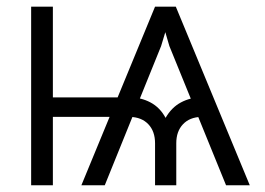

<svg xmlns="http://www.w3.org/2000/svg" viewBox="-20 -549 784 569"><path d="M649.9 0 481.9 -412.6 447.8 -529.3H501L720.2 0ZM72.3 0V-529.3H136.7V0ZM104.5 -202.6V-260.3H351.1V-202.6ZM439.5 0V-124.5Q439.5 -159.7 419.7 -180.7Q399.9 -201.7 365.2 -202.6V-260.3Q397.9 -260.3 426 -245.4Q454.1 -230.5 470.7 -199.7Q488.3 -230.5 516.1 -245.4Q543.9 -260.3 576.2 -260.3V-202.6Q542 -201.7 522.2 -180.7Q502.4 -159.7 502.4 -124.5V0ZM221.2 0 439.5 -529.3H492.7L457.5 -412.6L290.5 0Z"/></svg>

Font: Inter 24pt Light
Style: Regular
Weight: 300
Designer: Rasmus Andersson
Foundry: rsms
Version: Version 4.001;git-66647c0bb